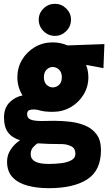

<svg xmlns="http://www.w3.org/2000/svg" viewBox="-20 -699 576 1006"><path d="M509 88Q509 194 437.5 240.5Q366 287 235 287Q175 287 125.5 274Q76 261 46.5 230.5Q17 200 17 148Q17 112 37 83Q57 54 85 36Q42 22 21.5 -6Q1 -34 1 -83Q1 -133 29.5 -162Q58 -191 98 -199Q71 -243 71 -294Q71 -345 96 -386.5Q121 -428 163 -452.5Q205 -477 256 -477Q297 -477 334 -461L527 -468L522 -342L431 -359Q443 -328 443 -294Q443 -245 418 -203.5Q393 -162 350.5 -137.5Q308 -113 256 -113Q236 -113 216.5 -115Q197 -117 183 -122Q164 -127 143 -124.5Q122 -122 122 -101Q122 -81 139.5 -73Q157 -65 198 -65Q212 -65 229.5 -65.5Q247 -66 266 -66Q306 -66 348.5 -61Q391 -56 427.5 -40.5Q464 -25 486.5 5.5Q509 36 509 88ZM256 -241Q275 -241 289.5 -254.5Q304 -268 304 -294Q304 -321 289 -334.5Q274 -348 256 -348Q239 -348 224.5 -334.5Q210 -321 210 -294Q210 -268 224.5 -254.5Q239 -241 256 -241ZM141 111Q141 134 163.5 147Q186 160 237 160Q269 160 301 156Q333 152 354 140.5Q375 129 375 108Q375 77 351.5 66.5Q328 56 305 56Q268 56 236.5 55Q205 54 178 52Q166 58 153 73Q140 88 141 111ZM268 -511Q233 -511 208 -536Q183 -561 183 -596Q183 -630 208 -654.5Q233 -679 268 -679Q302 -679 327 -654.5Q352 -630 352 -596Q352 -561 327 -536Q302 -511 268 -511Z"/></svg>

Font: Lil Grotesk Black
Style: Regular
Weight: 900
Designer: Bastien Sozeau
Foundry: NBR — Bastien Sozeau
Version: Version 3.003; ttfautohint (v1.8.4.7-5d5b);gftools[0.9.33]